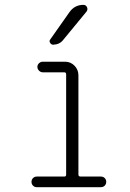

<svg xmlns="http://www.w3.org/2000/svg" viewBox="-20 -775 540 795"><path d="M131.8 0Q123 0 116.7 -6.3Q110.4 -12.7 110.4 -22Q110.4 -31.2 116.7 -37.6Q123 -43.9 131.8 -43.9H246.1Q253.9 -43.9 253.9 -51.8V-466.8Q253.9 -475.6 246.1 -475.6H157.2Q148.4 -475.6 141.6 -482.4Q134.8 -489.3 134.8 -498Q134.8 -506.8 141.6 -513.2Q148.4 -519.5 157.2 -519.5H249Q272.5 -519.5 288.6 -502.9Q304.7 -486.3 304.7 -462.9V-51.8Q304.7 -43.9 314.5 -43.9H398.4Q407.2 -43.9 413.6 -37.6Q419.9 -31.2 419.9 -22Q419.9 -12.7 413.6 -6.3Q407.2 0 398.4 0ZM267.6 -724.6Q289.1 -754.9 325.2 -754.9Q335.9 -754.9 340.3 -745.1Q344.7 -735.4 337.9 -726.6L242.2 -610.4Q227.5 -590.8 200.2 -589.8Q192.4 -589.8 187.5 -597.7Q182.6 -605.5 188.5 -612.3Z"/></svg>

Font: Rounded Mgen+ 2m light
Style: Regular
Weight: 200
Designer: [Source Han Sans]
Ryoko NISHIZUKA  (kana & ideographs); Paul D. Hunt (Latin, Greek & Cyrillic); Wenlong ZHANG  (bopomofo
Version: Version 1.059.20150602